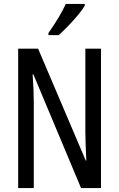

<svg xmlns="http://www.w3.org/2000/svg" viewBox="-20 -963 609 983"><path d="M497 0H395L151 -582H147Q153 -500 153 -438V0H73V-714H175L419 -141H422Q420 -185 418.5 -221.5Q417 -258 417 -286V-714H497ZM414 -934Q402 -913 378 -884.5Q354 -856 327.5 -828.5Q301 -801 280 -783H228V-794Q286 -876 317 -943H414Z"/></svg>

Font: Noto Sans Malayalam ExtraCondensed
Style: Regular
Weight: 400
Width: 2
Designer: Jelle Bosma - Monotype Design Team
Foundry: Monotype Imaging Inc.
Version: Version 2.104; ttfautohint (v1.8.4.7-5d5b)